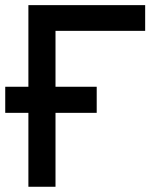

<svg xmlns="http://www.w3.org/2000/svg" viewBox="-22 -713 628 733"><path d="M86.4 0V-282.2H-2V-381.8H86.4V-693.4H532.2V-595.2H189.9V-381.8H347.2V-282.2H189.9V0Z"/></svg>

Font: Caskaydia Cove Medium
Style: Regular
Weight: 500
Monospace: yes
Designer: Aaron Bell
Foundry: Saja Typeworks
Version: Version 4.300; ttfautohint (v1.8.3)